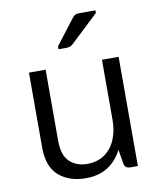

<svg xmlns="http://www.w3.org/2000/svg" viewBox="-88 -858 782 941"><g transform="rotate(-10 303.0 -387.0)"><path d="M523.9 -543.5V0H485.4Q462.9 0 456.5 -20.5L443.8 -95.2Q419.9 -45.4 374.8 -15.4Q329.6 14.6 263.2 14.6Q181.6 14.6 129.6 -29.8Q77.6 -74.2 77.6 -172.4V-543.5H160.6V-189.9Q160.6 -117.7 194.8 -85.4Q229 -53.2 280.8 -53.2Q333 -53.2 368.9 -78.6Q404.8 -104 422.9 -147.2Q440.9 -190.4 440.9 -244.1V-543.5ZM240.2 -645.5 337.9 -772.9Q343.8 -780.8 351.3 -784.2Q358.9 -787.6 369.1 -787.6H451.7V-774.9L312 -643.1Q304.7 -636.7 297.4 -634Q290 -631.3 280.3 -631.3H240.2Z"/></g></svg>

Font: Lycee Sans
Style: Regular
Weight: 400
Designer: Justin Alvin
Foundry: Alkove Design
Version: Version 1.030